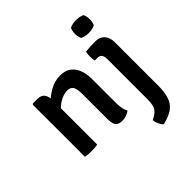

<svg xmlns="http://www.w3.org/2000/svg" viewBox="-229 -880 1288 1288"><g transform="rotate(-45 415.0 -236.5)"><path d="M124 -500Q159.5 -500 174.8 -477.8Q190 -455.5 190 -416V0Q178.5 2.5 163 3.5Q147.5 4.5 132 4.5Q116.5 4.5 101 3.5Q85.5 2.5 73.5 0V-493.5L80 -500ZM476.5 -110.5Q476.5 -83.5 480.5 -59.8Q484.5 -36 495.5 -18Q482.5 -7 463 0Q443.5 7 422 7Q387.5 7 373.5 -11.8Q359.5 -30.5 359.5 -67V-310.5Q359.5 -356 347.8 -377.5Q336 -399 302.5 -399Q280 -399 253 -387.8Q226 -376.5 201.5 -355.2Q177 -334 161 -303.5V-413Q195 -450 241.5 -477Q288 -504 342 -504Q388.5 -504 418.2 -482Q448 -460 462.2 -422Q476.5 -384 476.5 -336.5ZM759 8Q759 71.5 745.5 113Q732 154.5 698 180Q664 205.5 602 219.5Q590 209 580.5 189Q571 169 568.5 148Q597.5 134 613.5 119.8Q629.5 105.5 636.5 83.2Q643.5 61 643.5 24.5V-357Q643.5 -383.5 633.8 -397Q624 -410.5 599 -410.5H577.5Q573 -430 573 -451.5Q573 -461.5 574 -472.2Q575 -483 577.5 -494Q599.5 -496.5 621.8 -497.5Q644 -498.5 657 -498.5H672.5Q713 -498.5 736 -472.5Q759 -446.5 759 -402ZM609.5 -630Q609.5 -657 619.5 -678.5Q629.5 -684 646.5 -687.8Q663.5 -691.5 679.5 -691.5Q695 -691.5 713 -687.8Q731 -684 739.5 -678.5Q744 -668.5 746.8 -655.2Q749.5 -642 749.5 -630Q749.5 -603.5 739.5 -582Q731 -576.5 713 -572.8Q695 -569 679.5 -569Q663.5 -569 646.2 -572.8Q629 -576.5 619.5 -582Q609.5 -603.5 609.5 -630Z"/></g></svg>

Font: Signika Medium
Style: Regular
Weight: 500
Designer: Anna Giedry
Foundry: Anna Giedry
Version: Version 2.000